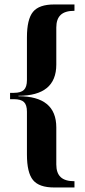

<svg xmlns="http://www.w3.org/2000/svg" viewBox="-20 -785 377 856"><path d="M24.9 -371.1H42Q73.2 -371.1 86.7 -384.3Q100.1 -397.5 100.1 -428.2V-618.2Q100.1 -699.2 127.2 -732.2Q154.3 -765.1 221.2 -765.1H312V-736.8H311Q270 -736.8 250.5 -718.5Q231 -700.2 231 -662.1V-497.1Q231 -357.9 62 -357.9V-356Q231 -356 231 -216.8V-51.8Q231 -13.7 250.5 4.6Q270 22.9 311 22.9H312V50.8H221.2Q154.3 50.8 127.2 17.8Q100.1 -15.1 100.1 -96.2V-287.1Q100.1 -317.4 86.7 -330.1Q73.2 -342.8 42 -342.8H24.9Z"/></svg>

Font: Moniqa Black Heading
Style: Regular
Weight: 900
Designer: Rajesh Rajput
Foundry: Rajesh Rajput
Version: Version 1.000